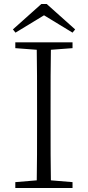

<svg xmlns="http://www.w3.org/2000/svg" viewBox="-20 -933 436 953"><path d="M212 -913H185L44 -787L57 -771L223 -872H174L340 -771L353 -787ZM56 0H340V-29L207 -40H188L56 -29ZM162 0H233C231 -110 231 -221 231 -333V-390C231 -502 231 -614 233 -723H162C164 -613 164 -502 164 -390V-333C164 -221 164 -110 162 0ZM56 -694 188 -684H207L340 -694V-723H56Z"/></svg>

Font: Source Han Serif TW VF
Style: Regular
Weight: 250
Designer: Ryoko NISHIZUKA 西塚涼子 (kana & ideographs); Frank Grießhammer (Latin, Greek & Cyrillic); Wenlong ZHANG 张文龙 (bopomofo); San
Foundry: Adobe
Version: Version 2.002;hotconv 1.1.0;makeotfexe 2.6.0